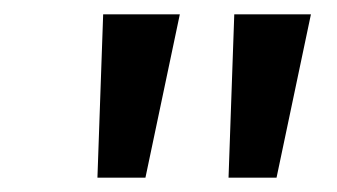

<svg xmlns="http://www.w3.org/2000/svg" viewBox="-20 -720 471 268"><path d="M124 -700H231L183 -472H116ZM307 -700H414L366 -472H299Z"/></svg>

Font: Haskoy Medium
Style: Italic
Weight: 500
Designer: Ertekin Erdin
Foundry: Ertekin Erdin
Version: Version 2.000; ttfautohint (v1.8.4.7-5d5b)